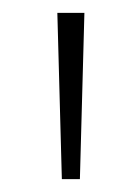

<svg xmlns="http://www.w3.org/2000/svg" viewBox="-20 -734 218 298"><path d="M111 -714 104 -456H76L69 -714Z"/></svg>

Font: Noto Sans Arabic UI SmCn XLt
Style: Regular
Weight: 200
Width: 4
Designer: Monotype Design Team, Nadine Chahine and Nizar Qandah
Foundry: Monotype Imaging Inc.
Version: Version 2.010; ttfautohint (v1.8.4.7-5d5b)